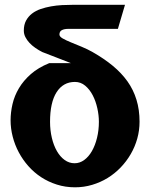

<svg xmlns="http://www.w3.org/2000/svg" viewBox="-20 -770 640 798"><path d="M290 -91.5Q311.5 -91.5 330 -105Q348.5 -118.5 362 -142Q375.5 -165.5 383.2 -197Q391 -228.5 391 -264Q391 -291 384.5 -320.2Q378 -349.5 365.5 -373.8Q353 -398 334.2 -413.8Q315.5 -429.5 291.5 -429.5Q242.5 -429.5 215.2 -386.8Q188 -344 188 -264Q188 -228.5 195.5 -197Q203 -165.5 216.5 -142Q230 -118.5 248.8 -105Q267.5 -91.5 290 -91.5ZM499.5 -750 470 -650H263.5Q247.5 -650 237.2 -644.8Q227 -639.5 227 -626.5Q227 -618 240.5 -610.2Q254 -602.5 274.8 -594Q295.5 -585.5 319.8 -575.5Q344 -565.5 365 -553.5Q412.5 -526.5 448.8 -496.5Q485 -466.5 509.8 -431.8Q534.5 -397 547.2 -355.5Q560 -314 560 -264Q560 -228 550.5 -194Q541 -160 523.5 -129.8Q506 -99.5 481.5 -74Q457 -48.5 427.2 -30.2Q397.5 -12 363.2 -1.8Q329 8.5 292 8.5Q252 8.5 216.5 -2.8Q181 -14 151.2 -33.5Q121.5 -53 98 -79.5Q74.5 -106 58 -137Q41.5 -168 32.8 -202Q24 -236 24 -270Q24 -303 32 -337.5Q40 -372 58.8 -403.5Q77.5 -435 108.2 -462Q139 -489 184.5 -507.5H275L155 -554Q140.5 -561.5 126.8 -571Q113 -580.5 102.5 -591.8Q92 -603 85.5 -615.8Q79 -628.5 79 -643Q79 -667 88.2 -684.2Q97.5 -701.5 113 -713.5Q128.5 -725.5 149 -732.5Q169.5 -739.5 192 -743.5Q214.5 -747.5 237.8 -748.8Q261 -750 282 -750Z"/></svg>

Font: B612
Style: Bold
Weight: 700
Designer: Nicolas Chauveau, Thomas Paillot, Jonathan Favre-Lamarine, Jean-Luc Vinot
Foundry: AIRBUS
Version: Version 1.008